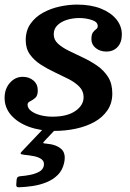

<svg xmlns="http://www.w3.org/2000/svg" viewBox="-23 -555 568 836"><path d="M48 246Q45.5 261 59 260.5Q88.5 259.5 120 254.8Q151.5 250 179.8 238.5Q208 227 228.5 206.8Q249 186.5 256 155Q265.5 113 243.5 93.5Q221.5 74 179 70.5Q166 69.5 165.2 67.5Q164.5 65.5 172.5 57L222.5 4Q228 -1.5 225.2 -3.8Q222.5 -6 211 -6H187.5Q176.5 -6 172 -1L72 104.5Q65.5 111 67 114.2Q68.5 117.5 82.5 119Q104.5 121 125.8 125.2Q147 129.5 159.2 139.5Q171.5 149.5 167.5 168Q164 183.5 148 192.5Q132 201.5 110.2 206Q88.5 210.5 68 212Q60.5 212.5 56 214.8Q51.5 217 49.5 225.5ZM341 -132Q341 -96.5 305.2 -71.8Q269.5 -47 205.5 -47Q178.5 -47 153.8 -53.2Q129 -59.5 113 -71.5Q97 -83.5 97 -99.5Q97 -108.5 108 -113.8Q119 -119 130.2 -128.5Q141.5 -138 141.5 -161Q141.5 -188.5 122.5 -204.5Q103.5 -220.5 76 -220.5Q43 -220.5 20 -194.2Q-3 -168 -3 -129Q-3 -86 25.5 -53.5Q54 -21 103 -3Q152 15 214 15Q262.5 15 307.8 5.2Q353 -4.5 388.5 -24.2Q424 -44 445 -75Q466 -106 466 -148Q466 -191 447.5 -220Q429 -249 400 -269Q371 -289 338.5 -304.2Q306 -319.5 277 -333.8Q248 -348 229.5 -364.8Q211 -381.5 211 -406Q211 -429.5 227.2 -445.2Q243.5 -461 269 -468.8Q294.5 -476.5 323 -476.5Q350 -476.5 376.2 -468.2Q402.5 -460 402.5 -441.5Q402.5 -432.5 395.5 -427.8Q388.5 -423 381.8 -414Q375 -405 375 -384Q375 -361 393.8 -345.8Q412.5 -330.5 440 -330.5Q470.5 -330.5 489 -350.5Q507.5 -370.5 507.5 -405Q507.5 -441.5 483.5 -471Q459.5 -500.5 415.8 -517.8Q372 -535 312.5 -535Q276 -535 236.8 -526.5Q197.5 -518 164 -499.5Q130.5 -481 109.8 -451.5Q89 -422 89 -380Q89 -343.5 107.2 -318Q125.5 -292.5 154 -274Q182.5 -255.5 214.8 -240.5Q247 -225.5 275.8 -210.8Q304.5 -196 322.8 -177.2Q341 -158.5 341 -132Z"/></svg>

Font: Besley SemiBold
Style: Italic
Weight: 600
Italic angle: -13°
Designer: Owen Earl
Foundry: indestructible type*
Version: Version 2.001